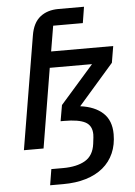

<svg xmlns="http://www.w3.org/2000/svg" viewBox="-61 -786 723 1032"><g transform="rotate(-5 300.0 -270.0)"><path d="M43 0 145 -611Q156 -678 195 -709Q234 -740 294 -740H432L418 -653H258L235 -516H570L555 -427L365 -209Q443 -199 487 -158.5Q531 -118 531 -44Q531 13 511 58.5Q491 104 453 135.5Q415 167 360.5 183.5Q306 200 237 200H167L181 114H244Q319 114 364 87.5Q409 61 417 -2Q420 -25 421 -35.5Q422 -46 422 -52Q422 -100 386 -119Q350 -138 273 -138H253L268 -224L448 -429H220L149 0Z"/></g></svg>

Font: IBM Plex Mono Medium
Style: Italic
Weight: 500
Italic angle: -9°
Monospace: yes
Designer: Mike Abbink, Paul van der Laan, Pieter van Rosmalen
Foundry: Bold Monday
Version: Version 2.3